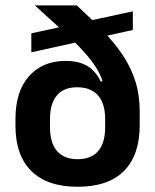

<svg xmlns="http://www.w3.org/2000/svg" viewBox="-20 -681 577 714"><path d="M269 13.5Q155.5 13.5 96.5 -45Q37.5 -103.5 37.5 -213.5V-238.5Q37.5 -341 88 -397.8Q138.5 -454.5 224 -454.5Q259.5 -454.5 284.8 -445Q310 -435.5 327 -418.2Q344 -401 354.5 -378L390.5 -382.5L371 -239Q371 -267.5 364.2 -289.5Q357.5 -311.5 344.5 -326.2Q331.5 -341 312 -348.8Q292.5 -356.5 267 -356.5Q217 -356.5 191.5 -326.2Q166 -296 166 -239V-207Q166 -149.5 192.2 -119.2Q218.5 -89 268.5 -89Q319 -89 345 -119.2Q371 -149.5 371 -207Q371 -222.5 371 -239.2Q371 -256 371 -276.5Q370.5 -296.5 369.8 -311.2Q369 -326 368.5 -345Q364.5 -381.5 345.8 -415.5Q327 -449.5 294.2 -486Q261.5 -522.5 215.2 -565Q169 -607.5 110 -660.5V-661H265.5Q320.5 -610 364 -565Q407.5 -520 437.5 -474.5Q467.5 -429 483.5 -378.5Q499.5 -328 499.5 -266.5V-215.5Q499.5 -104 441 -45.2Q382.5 13.5 269 13.5ZM474 -569.5 96.5 -486.5V-557L474 -639Z"/></svg>

Font: Anek Malayalam Medium SemiBold
Style: Regular
Weight: 600
Version: Version 1.003